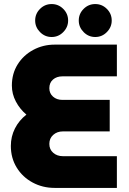

<svg xmlns="http://www.w3.org/2000/svg" viewBox="-20 -918 628 938"><path d="M247 0Q188 0 139 -26.5Q90 -53 61.5 -99.5Q33 -146 33 -205Q33 -251 53 -290.5Q73 -330 109 -358Q77 -385 57.5 -422Q38 -459 38 -500Q38 -558 66 -603Q94 -648 142 -674Q190 -700 247 -700H551V-545H285Q257 -545 239 -529.5Q221 -514 221 -487Q221 -462 239 -446Q257 -430 285 -430H516V-276H287Q259 -276 240 -259Q221 -242 221 -215Q221 -188 240 -171.5Q259 -155 287 -155H551V0ZM445.3 -737.2Q412.1 -737.2 388.5 -761.3Q364.8 -785.3 364.8 -817.7Q364.8 -850.9 388.5 -874.5Q412.1 -898.2 445.3 -898.2Q478.5 -898.2 502.1 -874.5Q525.8 -850.9 525.8 -817.7Q525.8 -785.3 502.1 -761.3Q478.5 -737.2 445.3 -737.2ZM232.3 -737.2Q199.1 -737.2 175.5 -761.3Q151.8 -785.3 151.8 -817.7Q151.8 -850.9 175.5 -874.5Q199.1 -898.2 232.3 -898.2Q265.5 -898.2 289.1 -874.5Q312.8 -850.9 312.8 -817.7Q312.8 -785.3 289.1 -761.3Q265.5 -737.2 232.3 -737.2Z"/></svg>

Font: MuseoModerno ExtraBold
Style: Regular
Weight: 800
Designer: Pablo Cosgaya, Héctor Gatti, Marcela Romero, and the Authors of The MuseoModerno Project.
Foundry: Omnibus-Type Team
Version: Version 1.001